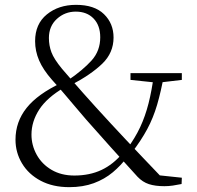

<svg xmlns="http://www.w3.org/2000/svg" viewBox="-20 -759 813 793"><path d="M266 14Q198 14 148 -12.5Q98 -39 71 -84Q44 -129 44 -182Q44 -256 90 -313.5Q136 -371 234 -417V-421L246 -398Q174 -356 142 -306.5Q110 -257 110 -203Q110 -159 131.5 -120Q153 -81 193 -57.5Q233 -34 287 -34Q350 -34 399 -57Q448 -80 487 -127L514 -110H505Q480 -76 446 -47.5Q412 -19 367.5 -2.5Q323 14 266 14ZM524 -128 499 -143H504Q538 -189 559 -234Q580 -279 593.5 -332Q607 -385 616 -453H658Q645 -381 629 -326.5Q613 -272 588 -225.5Q563 -179 524 -128ZM624 -418 519 -429V-457H731V-429L638 -418ZM659 10Q621 10 595 1.5Q569 -7 548 -29Q488 -95 437 -151.5Q386 -208 336 -265Q308 -298 287 -322.5Q266 -347 245.5 -371.5Q225 -396 195 -429Q158 -471 141.5 -509.5Q125 -548 125 -589Q125 -660 173.5 -699.5Q222 -739 294 -739Q370 -739 409.5 -700.5Q449 -662 449 -604Q449 -541 402.5 -496Q356 -451 274 -408V-404L263 -429Q323 -470 358.5 -509.5Q394 -549 394 -605Q394 -654 366.5 -682.5Q339 -711 293 -711Q248 -711 215 -681Q182 -651 182 -602Q182 -571 192.5 -543Q203 -515 236 -475Q260 -447 281 -423Q302 -399 324.5 -373.5Q347 -348 377 -315Q408 -281 438 -248.5Q468 -216 500.5 -181.5Q533 -147 571 -107Q609 -67 655 -19L608 -38L731 -25L730 1Q711 5 693.5 7.5Q676 10 659 10Z"/></svg>

Font: Noto Serif JP ExtraLight Light
Style: Regular
Weight: 300
Version: Version 2.003-H1;hotconv 1.1.1;makeotfexe 2.6.0